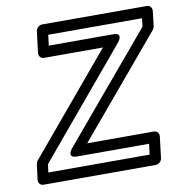

<svg xmlns="http://www.w3.org/2000/svg" viewBox="-79 -754 822 855"><g transform="rotate(-10 331.5 -327.0)"><path d="M80 -25 85 -62 486 -541C486 -541 520 -581 471 -581H180L186 -629H610L606 -592L203 -113C203 -113 169 -73 218 -73H544L538 -25ZM27 0C26 11 34 25 49 25H557C568 25 583 15 585 0L597 -98C598 -109 590 -123 575 -123H273L648 -569C651 -573 654 -579 655 -584L663 -654C664 -665 656 -679 641 -679H167C156 -679 141 -669 139 -654L127 -556C126 -545 134 -531 149 -531H416L42 -85C39 -81 37 -75 36 -70Z"/></g></svg>

Font: Falling Sky
Style: ExtOuObl
Weight: 400
Designer: Paul D. Hunt
Foundry: Adobe Systems Incorporated
Version: Version 1.02